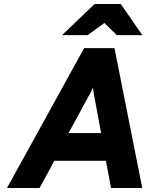

<svg xmlns="http://www.w3.org/2000/svg" viewBox="-20 -941 740 961"><path d="M15 0 401 -700H553L692 0H536L510 -136H252L178 0ZM323 -275H486L454 -448Q453 -453.5 451 -464.5Q449 -475.5 447.2 -486.5Q445.5 -497.5 445 -503Q442.5 -497 437.8 -487Q433 -477 427.8 -467Q422.5 -457 419 -451ZM290.5 -765 453.5 -921H584.5L692.5 -765H564.5L502.5 -826L418.5 -765Z"/></svg>

Font: Overpass Black
Style: Italic
Weight: 900
Italic angle: -10°
Designer: Delve Withrington, Dave Bailey, Thomas Jockin
Foundry: Delve Fonts LLC
Version: Version 4.000